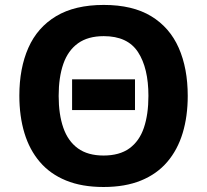

<svg xmlns="http://www.w3.org/2000/svg" viewBox="-20 -745 836 775"><path d="M524.9 -424.8V-300.8H271V-424.8ZM737.8 -357.9Q737.8 -275.4 717.3 -207.8Q696.8 -140.1 655 -91.3Q613.3 -42.5 549.3 -16.4Q485.4 9.8 397.9 9.8Q310.5 9.8 246.6 -16.4Q182.6 -42.5 140.9 -91.3Q99.1 -140.1 78.6 -208Q58.1 -275.9 58.1 -358.9Q58.1 -469.7 94.5 -552Q130.9 -634.3 206.5 -679.7Q282.2 -725.1 398.9 -725.1Q515.1 -725.1 590.1 -679.7Q665 -634.3 701.4 -551.8Q737.8 -469.2 737.8 -357.9ZM216.8 -357.9Q216.8 -283.2 235.6 -229.2Q254.4 -175.3 294.4 -146.2Q334.5 -117.2 397.9 -117.2Q462.4 -117.2 502.4 -146.2Q542.5 -175.3 560.8 -229.2Q579.1 -283.2 579.1 -357.9Q579.1 -470.2 537.1 -534.7Q495.1 -599.1 398.9 -599.1Q335 -599.1 294.7 -570.1Q254.4 -541 235.6 -487.1Q216.8 -433.1 216.8 -357.9Z"/></svg>

Font: Wonky
Style: Regular
Weight: 400
Designer: Monotype Design Team
Foundry: Monotype Imaging Inc.
Version: Version 3.000